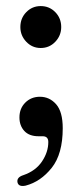

<svg xmlns="http://www.w3.org/2000/svg" viewBox="-20 -447 265 632"><path d="M114 -289Q86 -289 66.5 -309.5Q47 -330 47 -358Q47 -387 66.5 -407Q86 -427 114 -427Q142.5 -427 162 -407Q181.5 -387 181.5 -358Q181.5 -330 162 -309.5Q142.5 -289 114 -289ZM107 1.5Q76 1.5 60 -16Q44 -33.5 44 -60.5Q44 -90 63.2 -109.2Q82.5 -128.5 111.5 -128.5Q143 -128.5 164.8 -103.8Q186.5 -79 186.5 -25Q186.5 60 150.2 105.5Q114 151 64.5 164Q41 169 37.5 153Q34.5 136.5 57 129.5Q97.5 115.5 118.2 84.5Q139 53.5 139 20.5Q139 1.5 120.5 1.5Z"/></svg>

Font: Fraunces 72pt S050
Style: Regular
Weight: 400
Version: Version 1.000; ttfautohint (v1.8.3)